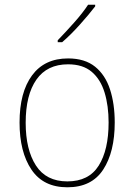

<svg xmlns="http://www.w3.org/2000/svg" viewBox="-20 -785 570 815"><path d="M266 10Q164 10 113.5 -65Q63 -140 63 -265Q63 -393 116 -465Q169 -537 269 -537Q340 -537 383.5 -502Q427 -467 447 -405.5Q467 -344 467 -265Q467 -140 418 -65Q369 10 266 10ZM266 -15Q357 -15 399 -82Q441 -149 441 -265Q441 -336 424 -392Q407 -448 369.5 -480Q332 -512 269 -512Q180 -512 134.5 -447Q89 -382 89 -264Q89 -150 132.5 -82.5Q176 -15 266 -15ZM225 -614Q258 -648 294.5 -689Q331 -730 354 -765H384V-758Q358 -724 319 -680.5Q280 -637 244 -606H225Z"/></svg>

Font: Noto Sans Mono Condensed Thin
Style: Regular
Weight: 100
Width: 3
Designer: Monotype Design Team
Foundry: Monotype Imaging Inc.
Version: Version 2.014; ttfautohint (v1.8.4.7-5d5b)